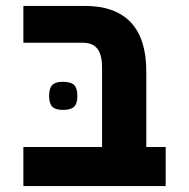

<svg xmlns="http://www.w3.org/2000/svg" viewBox="-20 -629 640 649"><path d="M260 -484.5H59V-609H266.5Q369.5 -609 422 -553.5Q474.5 -498 474.5 -388V-132H540V0H59V-132H325V-399.5Q325 -444 309.2 -464.2Q293.5 -484.5 260 -484.5ZM146 -305Q146 -331 156.8 -341.8Q167.5 -352.5 193 -352.5Q219.5 -352.5 230.5 -341.8Q241.5 -331 241.5 -305Q241.5 -279 230.5 -268.2Q219.5 -257.5 193 -257.5Q167.5 -257.5 156.8 -268.2Q146 -279 146 -305Z"/></svg>

Font: JuliaMono ExtraBold
Style: Regular
Weight: 800
Monospace: yes
Designer: cormullion
Foundry: corm
Version: Version 0.055; ttfautohint (v1.8.4)